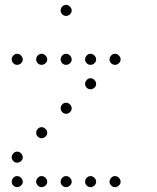

<svg xmlns="http://www.w3.org/2000/svg" viewBox="-20 -793 640 785"><path d="M249 -773Q241 -773 234.5 -766Q228 -759 228 -751V-749Q228 -741 234.5 -734.5Q241 -728 249 -728H251Q259 -728 266 -734.5Q273 -741 273 -749V-751Q273 -759 266 -766Q259 -773 251 -773ZM49 -573Q41 -573 34.5 -566Q28 -559 28 -551V-549Q28 -541 34.5 -534.5Q41 -528 49 -528H51Q59 -528 66 -534.5Q73 -541 73 -549V-551Q73 -559 66 -566Q59 -573 51 -573ZM149 -573Q141 -573 134.5 -566Q128 -559 128 -551V-549Q128 -541 134.5 -534.5Q141 -528 149 -528H151Q159 -528 166 -534.5Q173 -541 173 -549V-551Q173 -559 166 -566Q159 -573 151 -573ZM249 -573Q241 -573 234.5 -566Q228 -559 228 -551V-549Q228 -541 234.5 -534.5Q241 -528 249 -528H251Q259 -528 266 -534.5Q273 -541 273 -549V-551Q273 -559 266 -566Q259 -573 251 -573ZM349 -573Q341 -573 334.5 -566Q328 -559 328 -551V-549Q328 -541 334.5 -534.5Q341 -528 349 -528H351Q359 -528 366 -534.5Q373 -541 373 -549V-551Q373 -559 366 -566Q359 -573 351 -573ZM449 -573Q441 -573 434.5 -566Q428 -559 428 -551V-549Q428 -541 434.5 -534.5Q441 -528 449 -528H451Q459 -528 466 -534.5Q473 -541 473 -549V-551Q473 -559 466 -566Q459 -573 451 -573ZM349 -473Q341 -473 334.5 -466Q328 -459 328 -451V-449Q328 -441 334.5 -434.5Q341 -428 349 -428H351Q359 -428 366 -434.5Q373 -441 373 -449V-451Q373 -459 366 -466Q359 -473 351 -473ZM249 -373Q241 -373 234.5 -366Q228 -359 228 -351V-349Q228 -341 234.5 -334.5Q241 -328 249 -328H251Q259 -328 266 -334.5Q273 -341 273 -349V-351Q273 -359 266 -366Q259 -373 251 -373ZM149 -273Q141 -273 134.5 -266Q128 -259 128 -251V-249Q128 -241 134.5 -234.5Q141 -228 149 -228H151Q159 -228 166 -234.5Q173 -241 173 -249V-251Q173 -259 166 -266Q159 -273 151 -273ZM49 -173Q41 -173 34.5 -166Q28 -159 28 -151V-149Q28 -141 34.5 -134.5Q41 -128 49 -128H51Q59 -128 66 -134.5Q73 -141 73 -149V-151Q73 -159 66 -166Q59 -173 51 -173ZM49 -73Q41 -73 34.5 -66Q28 -59 28 -51V-49Q28 -41 34.5 -34.5Q41 -28 49 -28H51Q59 -28 66 -34.5Q73 -41 73 -49V-51Q73 -59 66 -66Q59 -73 51 -73ZM149 -73Q141 -73 134.5 -66Q128 -59 128 -51V-49Q128 -41 134.5 -34.5Q141 -28 149 -28H151Q159 -28 166 -34.5Q173 -41 173 -49V-51Q173 -59 166 -66Q159 -73 151 -73ZM249 -73Q241 -73 234.5 -66Q228 -59 228 -51V-49Q228 -41 234.5 -34.5Q241 -28 249 -28H251Q259 -28 266 -34.5Q273 -41 273 -49V-51Q273 -59 266 -66Q259 -73 251 -73ZM349 -73Q341 -73 334.5 -66Q328 -59 328 -51V-49Q328 -41 334.5 -34.5Q341 -28 349 -28H351Q359 -28 366 -34.5Q373 -41 373 -49V-51Q373 -59 366 -66Q359 -73 351 -73ZM449 -73Q441 -73 434.5 -66Q428 -59 428 -51V-49Q428 -41 434.5 -34.5Q441 -28 449 -28H451Q459 -28 466 -34.5Q473 -41 473 -49V-51Q473 -59 466 -66Q459 -73 451 -73Z"/></svg>

Font: Doto Rounded Light
Style: Regular
Weight: 300
Monospace: yes
Version: Version 1.000